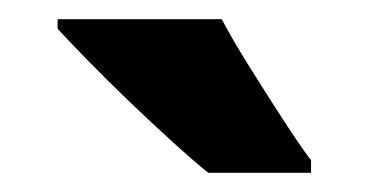

<svg xmlns="http://www.w3.org/2000/svg" viewBox="-20 -786 384 200"><path d="M211 -766Q222 -745 239.5 -717Q257 -689 274.5 -662Q292 -635 304 -619V-606H197Q182 -618 160.5 -637.5Q139 -657 115.5 -679.5Q92 -702 72 -722.5Q52 -743 40 -756V-766Z"/></svg>

Font: Noto Sans Hebrew Condensed ExtraBold
Style: Regular
Weight: 800
Width: 3
Designer: Monotype Design Team
Foundry: Monotype Imaging Inc.
Version: Version 2.004; ttfautohint (v1.8.4.7-5d5b)